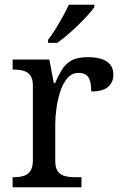

<svg xmlns="http://www.w3.org/2000/svg" viewBox="-20 -786 511 806"><path d="M33 0V-42H36Q59 -42 77.5 -47Q96 -52 107 -67.5Q118 -83 118 -114V-426Q118 -456 106.5 -470.5Q95 -485 76.5 -489.5Q58 -494 36 -494H33V-536H187L206 -437H211Q224 -467 239 -492Q254 -517 279 -531.5Q304 -546 348 -546Q403 -546 429.5 -527Q456 -508 456 -473Q456 -442 434.5 -422Q413 -402 363 -402Q363 -443 351 -461.5Q339 -480 310 -480Q282 -480 263 -458Q244 -436 233 -402Q222 -368 217 -331.5Q212 -295 212 -266V-109Q212 -80 223.5 -65.5Q235 -51 253.5 -46.5Q272 -42 294 -42H322V0ZM182 -619Q197 -638 213 -664Q229 -690 244 -717Q259 -744 269 -766H376V-756Q367 -743 349 -723Q331 -703 308.5 -681Q286 -659 263 -639.5Q240 -620 220 -606H182Z"/></svg>

Font: Noto Serif Gurmukhi
Style: Regular
Weight: 400
Designer: Vaibhav Singh and the Monotype Design Team
Foundry: Monotype Imaging Inc.
Version: Version 2.003